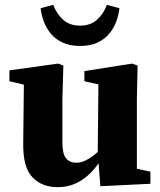

<svg xmlns="http://www.w3.org/2000/svg" viewBox="-20 -759 663 794"><path d="M219 15Q153 15 114 -26Q75 -67 76 -164L79 -437L113 -401L19 -423V-468L220 -496L242 -488L238 -349V-169Q238 -123 253 -104.5Q268 -86 296 -86Q316 -86 337 -97Q358 -108 378.5 -125.5Q399 -143 415 -163L434 -119H410Q387 -78 358.5 -48Q330 -18 295.5 -1.5Q261 15 219 15ZM395 11 386 -106 384 -107 387 -410 329 -423V-465L526 -496L549 -488L546 -349V-61L602 -49V1ZM148 -725 200 -739Q214 -702 241 -677.5Q268 -653 311 -653Q355 -653 382 -678Q409 -703 422 -739L474 -725Q471 -698 461 -670.5Q451 -643 432 -620Q413 -597 383.5 -583Q354 -569 311 -569Q269 -569 239 -583Q209 -597 190 -620Q171 -643 161 -670.5Q151 -698 148 -725Z"/></svg>

Font: Source Serif 4 18pt
Style: Bold
Weight: 700
Designer: Frank Grießhammer
Foundry: Adobe Systems Incorporated
Version: Version 4.004;hotconv 1.0.116;makeotfexe 2.5.65601